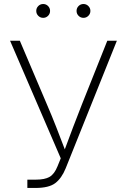

<svg xmlns="http://www.w3.org/2000/svg" viewBox="-20 -929 627 949"><path d="M115.2 0V-41H156.2Q201.7 -41 225.3 -54.9Q249 -68.8 264.2 -106.9L280.3 -146.5L29.8 -727.5H78.1L211.4 -414.1Q237.3 -354 258.3 -300Q279.3 -246.1 300.3 -190.9Q320.8 -246.1 341.1 -300Q361.3 -354 385.3 -414.1L510.3 -727.5H557.6L304.7 -97.2Q284.7 -47.9 253.2 -23.9Q221.7 0 155.3 0ZM193.4 -840.8Q179.2 -840.8 169.2 -850.8Q159.2 -860.8 159.2 -875Q159.2 -889.2 169.2 -899.2Q179.2 -909.2 193.4 -909.2Q207.5 -909.2 217.5 -899.2Q227.5 -889.2 227.5 -875Q227.5 -860.8 217.5 -850.8Q207.5 -840.8 193.4 -840.8ZM392.6 -840.8Q378.4 -840.8 368.4 -850.8Q358.4 -860.8 358.4 -875Q358.4 -889.2 368.4 -899.2Q378.4 -909.2 392.6 -909.2Q406.7 -909.2 416.7 -899.2Q426.8 -889.2 426.8 -875Q426.8 -860.8 416.7 -850.8Q406.7 -840.8 392.6 -840.8Z"/></svg>

Font: Inter Extra Light
Style: Regular
Weight: 200
Designer: Rasmus Andersson
Foundry: rsms
Version: Version 4.000;git-3c8e0fc